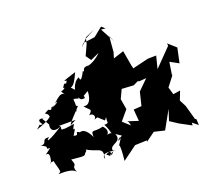

<svg xmlns="http://www.w3.org/2000/svg" viewBox="-148 -1016 1462 1314"><g transform="rotate(-20 583.5 -359.5)"><path d="M283 -256C285 -273 349 -333 373 -362C358 -381 333 -345 351 -330C384 -411 328 -430 396 -409C405 -442 384 -389 433 -397C452 -400 408 -448 420 -429C419 -394 428 -413 471 -436C473 -402 457 -332 408 -349C438 -306 466 -315 424 -276C461 -285 472 -238 436 -233L472 -244L514 -206L550 -255C583 -294 522 -285 526 -184C482 -165 498 -218 528 -102C526 -127 464 -98 465 -89C508 -107 520 -135 485 -172C417 -152 399 -189 402 -126C381 -173 353 -200 325 -189C285 -215 324 -165 276 -181C333 -270 260 -181 307 -257C202 -241 225 -248 234 -252C191 -236 232 -271 203 -279H326ZM1105 0 1096 -6 1067 -110 1042 -159 1067 -223 1007 -214 1029 -168C1019 -201 1009 -235 999 -269L1063 -352L1050 -337L1065 -433L1127 -399L1150 -506L1093 -557L1095 -539L972 -413L995 -504L934 -503L818 -475L812 -500L793 -609L656 -565L709 -560L729 -625L738 -737L758 -694L701 -800L733 -797L708 -819L642 -766L555 -755L536 -729L581 -777L657 -817L585 -785L575 -741L540 -665L567 -627L631 -656C558 -583 497 -597 539 -598C478 -605 505 -555 487 -576C448 -498 446 -533 447 -545C396 -529 378 -436 407 -463C338 -512 357 -573 321 -514C371 -494 385 -474 435 -587C326 -552 338 -557 361 -552C306 -455 280 -530 317 -466C291 -506 232 -425 200 -406C266 -465 259 -432 215 -416C186 -428 210 -386 174 -408C112 -376 168 -406 168 -353C186 -370 244 -415 151 -395C204 -380 171 -343 55 -306C115 -355 56 -325 104 -327C64 -384 118 -364 163 -363C95 -365 108 -381 145 -311C133 -256 181 -251 221 -277C115 -207 74 -197 115 -230C51 -236 97 -190 39 -194C47 -193 84 -177 76 -164C73 -145 135 -184 50 -122C101 -147 63 -39 64 -57C56 -70 89 -55 144 -81C153 -102 94 -51 86 -89C90 -25 115 2 103 29C131 -4 140 -1 89 31C154 27 203 37 213 60C187 -9 236 38 205 -34C273 -29 309 -17 310 -47C291 -30 347 -58 310 -72C400 -11 441 -53 425 43C408 -3 463 3 501 9C427 36 500 57 442 16C510 -23 446 71 494 13C526 -2 508 19 493 4C486 -44 577 -25 549 -95C630 -35 598 -89 611 -94C602 -108 581 -45 549 -45C610 -101 546 -14 544 -10C548 -20 557 -8 545 100L650 23L736 20L735 29L801 -19L877 -1C902 -45 926 -88 950 -132L924 -52L982 -14L1066 31L1067 11L1107 43ZM670 -113 619 -159 678 -229 665 -306 695 -370 781 -365 816 -382 828 -378 878 -382 806 -311 782 -213 724 -209 731 -124 655 -149 667 -136 660 -152Z"/></g></svg>

Font: Hussar Lance
Style: ExBdObl
Weight: 700
Foundry: Cannot Into Space Fonts, PlusOne Fonts
Version: Version 2.270